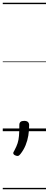

<svg xmlns="http://www.w3.org/2000/svg" viewBox="-20 -950 353 1390"><path d="M107 179Q97 179 86.5 173Q76 167 76 158Q76 154 79 149Q82 144 85 138Q100 110 107.5 86.5Q115 63 117.5 33.5Q120 4 120 -46Q120 -60 128.5 -67.5Q137 -75 155 -75Q174 -75 182.5 -66.5Q191 -58 191 -44Q191 -5 185 31.5Q179 68 165 102Q151 136 128 165Q124 170 119 174.5Q114 179 107 179ZM0 410H313V420H0ZM0 -20H313V0H0ZM0 -505H313V-500H0ZM0 -930H313V-920H0Z"/></svg>

Font: Playwrite DE Grund Guides
Style: Regular
Weight: 400
Designer: Veronika Burian, José Scaglione
Foundry: TypeTogether
Version: Version 1.003